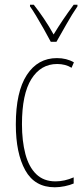

<svg xmlns="http://www.w3.org/2000/svg" viewBox="-20 -783 353 813"><path d="M212 10Q127 10 87 -62Q47 -134 47 -256Q47 -394 93.5 -465.5Q140 -537 221 -537Q262 -537 293 -519L283 -496Q257 -512 222 -512Q153 -512 113 -448.5Q73 -385 73 -257Q73 -186 87.5 -131Q102 -76 133.5 -45.5Q165 -15 215 -15Q253 -15 292 -32V-6Q276 1 254 5.5Q232 10 212 10ZM195 -606Q182 -631 165.5 -660Q149 -689 133.5 -715Q118 -741 107 -756V-763H123Q143 -738 166 -704Q189 -670 207 -637Q227 -670 247 -699.5Q267 -729 292 -763H308V-756Q286 -724 262.5 -682.5Q239 -641 219 -606Z"/></svg>

Font: Noto Sans Thai ExtCond Thin
Style: Regular
Weight: 100
Width: 2
Designer: Monotype Design Team
Foundry: Monotype Imaging Inc.
Version: Version 2.002; ttfautohint (v1.8.4.7-5d5b)